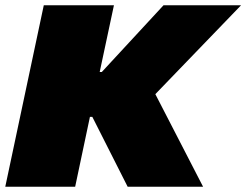

<svg xmlns="http://www.w3.org/2000/svg" viewBox="-21 -708 934 728"><path d="M-1 0 145 -688H411L357 -435H365L599 -688H893L568 -351L749 0H463L329 -265H320L264 0Z"/></svg>

Font: Saira Expanded Black
Style: Italic
Weight: 900
Width: 7
Italic angle: -12°
Designer: Hector Gatti with collaboration of the Omnibus-Type team
Foundry: Omnibus-Type
Version: Version 1.101